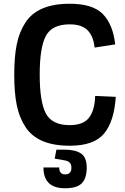

<svg xmlns="http://www.w3.org/2000/svg" viewBox="-20 -764 666 1025"><path d="M352 -634Q258 -634 225 -572.5Q192 -511 192 -365.5Q192 -220 225 -158Q258 -96 352 -96Q425 -96 455.5 -136Q486 -176 488 -252L598 -247Q590 -118 536.5 -52Q483 14 352 14Q181 14 116 -86Q83 -136 69.5 -202.5Q56 -269 56 -365Q56 -461 69.5 -527.5Q83 -594 116 -644Q181 -744 352 -744Q475 -744 529 -689Q583 -634 595 -527L485 -510Q479 -570 448 -602Q417 -634 352 -634ZM212 130H296Q296 167 328 167Q342 167 350 160.5Q358 154 359.5 147Q361 140 361 129Q361 98 325 92L272 83L281 35H325Q382 35 412.5 55.5Q443 76 443 131Q443 186 417.5 213.5Q392 241 327 241Q212 241 212 130Z"/></svg>

Font: Sintony
Style: Bold
Weight: 700
Designer: Eduardo Rodriguez Tunni
Foundry: Eduardo Rodriguez Tunni
Version: Version 1.001